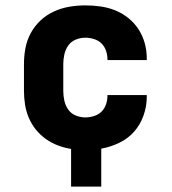

<svg xmlns="http://www.w3.org/2000/svg" viewBox="-20 -548 640 713"><path d="M244 145V5Q219 1 195 -8Q171 -17 150 -32Q129 -47 113 -67Q97 -87 87 -110.5Q77 -134 73 -159.5Q69 -185 69 -210V-310Q69 -340 74.5 -369.5Q80 -399 94.5 -425.5Q109 -452 131 -472.5Q153 -493 180.5 -505.5Q208 -518 237.5 -523Q267 -528 297 -528Q325 -528 353.5 -524Q382 -520 408 -509.5Q434 -499 456.5 -481Q479 -463 494.5 -439Q510 -415 517.5 -387.5Q525 -360 525 -332V-325H379V-328Q379 -344 373.5 -360Q368 -376 356.5 -387Q345 -398 329 -403Q313 -408 297 -408Q279 -408 261.5 -401Q244 -394 233.5 -379Q223 -364 219 -346Q215 -328 215 -310V-210Q215 -192 219 -174Q223 -156 233.5 -141Q244 -126 261.5 -119Q279 -112 297 -112Q313 -112 329 -117Q345 -122 356.5 -133Q368 -144 373.5 -160Q379 -176 379 -192V-195H525V-188Q525 -153 513 -119Q501 -85 478 -59Q455 -33 422.5 -17.5Q390 -2 356 4V145Z"/></svg>

Font: Iosevka Heavy Extended
Style: Regular
Weight: 900
Width: 7
Monospace: yes
Designer: Belleve Invis
Foundry: Belleve Invis
Version: Version 32.5.0; ttfautohint (v1.8.4)